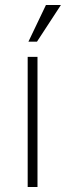

<svg xmlns="http://www.w3.org/2000/svg" viewBox="-20 -743 262 763"><path d="M90 0V-517H129V0ZM127 -577.5H93L162.5 -723H222Z"/></svg>

Font: Public Sans Thin Thin
Style: Regular
Weight: 250
Version: Version 2.001